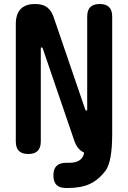

<svg xmlns="http://www.w3.org/2000/svg" viewBox="-20 -760 640 960"><path d="M59 -639Q59 -690 83.5 -715Q108 -740 155 -740Q194 -740 215.5 -723.5Q237 -707 248 -675L406 -213Q407 -210 408.5 -208.5Q410 -207 412 -207Q414 -207 415 -208.5Q416 -210 416 -213V-677Q416 -709 431.5 -724.5Q447 -740 478.5 -740Q510 -740 525.5 -724.5Q541 -709 541 -677V-91Q541 50 507 94.5Q473 139 429.5 159.5Q386 180 318 180H310Q278 180 262.5 164.5Q247 149 247 117Q247 85 263 69.5Q279 54 310 54H325Q364 54 382 38Q400 22 400 2Q392 -1 385 -6Q363 -23 352 -55L194 -517Q193 -520 191.5 -521.5Q190 -523 188 -523Q186 -523 185 -521.5Q184 -520 184 -517V-53Q184 -21 168.5 -5.5Q153 10 121.5 10Q90 10 74.5 -5.5Q59 -21 59 -53Z"/></svg>

Font: Maple Mono Normal NL
Style: Bold
Weight: 700
Monospace: yes
Designer: subframe7536
Version: Version 7.000